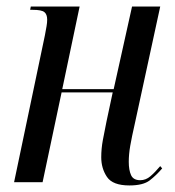

<svg xmlns="http://www.w3.org/2000/svg" viewBox="-20 -556 535 586"><path d="M375 10Q324 10 306.5 -16Q289 -42 289 -76Q289 -102 294 -129Q299 -156 305 -185L324 -274H168L110 0H23L117 -448Q120 -464 122 -475.5Q124 -487 124 -496Q124 -512 115.5 -519Q107 -526 80 -526H72L74 -536H223L170 -284H327L383 -536H469L392 -181Q382 -137 377.5 -111Q373 -85 373 -62Q373 -37 380 -21.5Q387 -6 408 -6Q425 -6 439 -18Q453 -30 469 -49L475 -42Q457 -21 437 -5.5Q417 10 375 10Z"/></svg>

Font: Noto Serif Display ExtraCondensed
Style: Italic
Weight: 400
Width: 2
Italic angle: -12°
Designer: Monotype Design Team
Foundry: Monotype Imaging Inc.
Version: Version 2.009